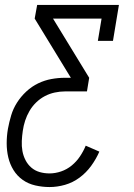

<svg xmlns="http://www.w3.org/2000/svg" viewBox="-20 -550 540 775"><path d="M180 205Q151 205 122.5 198.5Q94 192 71.5 176Q49 160 34.5 136.5Q20 113 13.5 85.5Q7 58 7 28.5Q7 -1 12 -30Q17 -57 25 -84Q33 -111 48.5 -135.5Q64 -160 86 -180.5Q108 -201 134 -213.5Q160 -226 187.5 -231Q215 -236 242 -236H266L120 -475L130 -530H460L436 -385H375L390 -475H194L340 -236L331 -181H242Q222 -181 201 -176.5Q180 -172 161 -162Q142 -152 126 -136.5Q110 -121 99 -102Q88 -83 81.5 -63Q75 -43 72 -22Q69 -2 68 19Q67 40 70.5 59.5Q74 79 83 96.5Q92 114 106.5 126.5Q121 139 140 144.5Q159 150 180 150Q203 150 226.5 142Q250 134 269.5 118Q289 102 303 81Q317 60 326 38L381 62Q368 92 348 119.5Q328 147 301 167Q274 187 242.5 196Q211 205 180 205Z"/></svg>

Font: Iosevka Slab Light
Style: Italic
Weight: 300
Italic angle: -9°
Monospace: yes
Designer: Belleve Invis
Foundry: Belleve Invis
Version: Version 11.1.1; ttfautohint (v1.8.3)